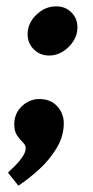

<svg xmlns="http://www.w3.org/2000/svg" viewBox="-20 -451 293 605"><path d="M224 -365Q224 -341 211 -321Q198 -301 178 -288.5Q158 -276 135 -276Q106 -276 86.5 -295.5Q67 -315 67 -343Q67 -378 94.5 -404.5Q122 -431 157 -431Q186 -431 205 -412Q224 -393 224 -365ZM104 -139Q139 -139 160 -116.5Q181 -94 181 -62Q181 -22 158.5 15.5Q136 53 103 83Q70 113 38 134L5 93Q14 85 27.5 71.5Q41 58 51 43Q61 28 61 16Q61 6 52 -2.5Q43 -11 34 -24Q25 -37 25 -59Q25 -94 49 -116.5Q73 -139 104 -139Z"/></svg>

Font: Rosario Light
Style: Bold Italic
Weight: 700
Italic angle: -8.05°
Version: Version 1.101; ttfautohint (v1.8.1.43-b0c9)